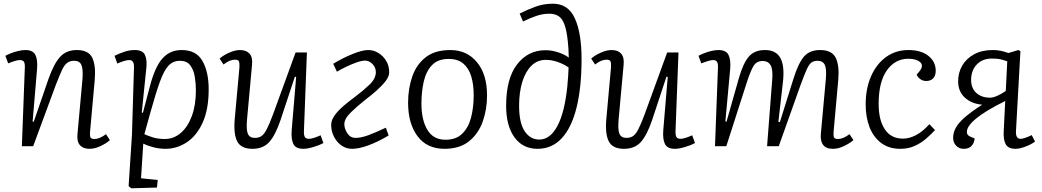

<svg xmlns="http://www.w3.org/2000/svg" viewBox="-20 -789 5622 1036"><path d="M573 -33Q556 -17 524 -1.5Q492 14 463 14Q429 14 411.5 -5.5Q394 -25 398 -65L425 -362Q429 -417 419 -439Q409 -461 381 -461Q357 -461 342 -449.5Q327 -438 314 -410Q301 -382 282 -333L159 0H98L114 -424Q115 -445 109.5 -455Q104 -465 87 -465Q77 -465 61.5 -460.5Q46 -456 24 -447L9 -488Q20 -494 38.5 -501.5Q57 -509 78.5 -514Q100 -519 117 -519Q157 -519 170.5 -493.5Q184 -468 180 -417L156 -133L162 -132L242 -364Q271 -446 304.5 -482.5Q338 -519 394 -519Q458 -519 478 -477Q498 -435 491 -356L466 -79Q464 -57 468 -48Q472 -39 490 -39Q517 -39 552 -65Z M703 -426Q704 -465 678 -465Q665 -465 646.5 -459Q628 -453 613 -446L598 -488Q625 -501 652 -510Q679 -519 707 -519Q749 -519 761.5 -494Q774 -469 770 -426L745 -182L751 -180L789 -324Q816 -428 856.5 -473.5Q897 -519 960 -519Q1039 -519 1072.5 -460Q1106 -401 1106 -307Q1106 -199 1073.5 -127.5Q1041 -56 987.5 -21Q934 14 873 14Q837 14 803.5 4.5Q770 -5 753 -14L741 173L831 182L827 223L688 227L674 215L692 -61ZM951 -461Q914 -461 889.5 -435Q865 -409 843 -348.5Q821 -288 792 -184L759 -65Q776 -57 804 -48Q832 -39 869 -39Q918 -39 956 -72Q994 -105 1015.5 -164Q1037 -223 1037 -301Q1037 -338 1031 -375Q1025 -412 1006.5 -436.5Q988 -461 951 -461Z M1165 -473Q1184 -490 1216 -504.5Q1248 -519 1275 -519Q1309 -519 1326.5 -499.5Q1344 -480 1340 -440L1313 -145Q1308 -89 1317.5 -67Q1327 -45 1355 -45Q1376 -45 1390.5 -54.5Q1405 -64 1419.5 -92Q1434 -120 1454 -174L1575 -506H1636L1620 -82Q1619 -61 1624.5 -50.5Q1630 -40 1647 -40Q1658 -40 1674 -45Q1690 -50 1710 -59L1725 -17Q1705 -6 1672 4Q1639 14 1617 14Q1575 14 1562.5 -13Q1550 -40 1554 -88L1578 -374L1571 -375L1494 -142Q1467 -62 1434 -24Q1401 14 1342 14Q1280 14 1259.5 -27Q1239 -68 1247 -151L1272 -427Q1273 -449 1269 -458Q1265 -467 1248 -467Q1219 -467 1186 -441Z M1778 -445Q1829 -476 1882 -497.5Q1935 -519 1967 -519Q1995 -519 2020.5 -504Q2046 -489 2063 -462Q2080 -435 2080 -399Q2080 -376 2060 -350.5Q2040 -325 2011 -299.5Q1982 -274 1953 -252Q1907 -216 1872.5 -182Q1838 -148 1838 -119Q1838 -95 1854 -70Q1870 -45 1899 -45Q1929 -45 1969 -60Q2009 -75 2062 -100L2077 -58Q2020 -24 1968.5 -5Q1917 14 1880 14Q1848 14 1822.5 -4Q1797 -22 1782 -51.5Q1767 -81 1767 -115Q1767 -140 1785 -165.5Q1803 -191 1832.5 -216.5Q1862 -242 1895 -266Q1939 -299 1973.5 -332Q2008 -365 2008 -400Q2008 -425 1990 -443.5Q1972 -462 1950 -462Q1932 -462 1903.5 -452Q1875 -442 1846.5 -428Q1818 -414 1798 -402Z M2378 14Q2284 14 2233 -54Q2182 -122 2182 -235Q2182 -311 2204.5 -376Q2227 -441 2277 -480Q2327 -519 2410 -519Q2499 -519 2553.5 -453.5Q2608 -388 2608 -274Q2608 -198 2584.5 -132.5Q2561 -67 2510.5 -26.5Q2460 14 2378 14ZM2384 -35Q2442 -35 2475.5 -69Q2509 -103 2522.5 -157.5Q2536 -212 2536 -275Q2536 -332 2523 -376Q2510 -420 2480.5 -445.5Q2451 -471 2401 -471Q2343 -471 2311 -437.5Q2279 -404 2266.5 -349Q2254 -294 2254 -230Q2254 -142 2286 -88.5Q2318 -35 2384 -35Z M2784 -716Q2826 -737 2869.5 -753Q2913 -769 2964 -769Q3046 -769 3082 -689.5Q3118 -610 3118 -471Q3118 -319 3091.5 -210.5Q3065 -102 3012 -44Q2959 14 2880 14Q2801 14 2756 -48Q2711 -110 2711 -218Q2711 -365 2770 -441.5Q2829 -518 2923 -518Q2959 -518 2994 -506Q3029 -494 3049 -478Q3048 -528 3044 -564Q3038 -623 3026 -656Q3014 -689 2994 -702Q2974 -715 2944 -715Q2908 -715 2873.5 -703Q2839 -691 2802 -673ZM2890 -36Q2948 -36 2987 -108Q3026 -180 3041 -321Q3044 -351 3045.5 -376.5Q3047 -402 3048 -425Q3024 -442 2991 -454Q2958 -466 2925 -466Q2880 -466 2848 -435Q2816 -404 2798.5 -348Q2781 -292 2781 -219Q2781 -126 2811 -81Q2841 -36 2890 -36Z M3170 -473Q3189 -490 3221 -504.5Q3253 -519 3280 -519Q3314 -519 3331.5 -499.5Q3349 -480 3345 -440L3318 -145Q3313 -89 3322.5 -67Q3332 -45 3360 -45Q3381 -45 3395.5 -54.5Q3410 -64 3424.5 -92Q3439 -120 3459 -174L3580 -506H3641L3625 -82Q3624 -61 3629.5 -50.5Q3635 -40 3652 -40Q3663 -40 3679 -45Q3695 -50 3715 -59L3730 -17Q3710 -6 3677 4Q3644 14 3622 14Q3580 14 3567.5 -13Q3555 -40 3559 -88L3583 -374L3576 -375L3499 -142Q3472 -62 3439 -24Q3406 14 3347 14Q3285 14 3264.5 -27Q3244 -68 3252 -151L3277 -427Q3278 -449 3274 -458Q3270 -467 3253 -467Q3224 -467 3191 -441Z M4147 -362Q4151 -416 4137.5 -438Q4124 -460 4096 -460Q4062 -460 4045.5 -432.5Q4029 -405 4007 -336L3899 0H3838L3854 -424Q3855 -444 3849.5 -454.5Q3844 -465 3827 -465Q3811 -465 3764 -447L3749 -488Q3760 -494 3778.5 -501.5Q3797 -509 3818.5 -514Q3840 -519 3857 -519Q3897 -519 3910.5 -493.5Q3924 -468 3920 -417L3894 -134L3900 -132L3967 -368Q3990 -448 4020.5 -483.5Q4051 -519 4108 -519Q4166 -519 4190 -477.5Q4214 -436 4205 -350L4180 -132L4188 -130L4261 -363Q4287 -447 4317.5 -483Q4348 -519 4405 -519Q4469 -519 4489.5 -477Q4510 -435 4503 -357L4478 -79Q4476 -57 4480 -48Q4484 -39 4502 -39Q4529 -39 4564 -65L4585 -33Q4567 -17 4535.5 -1.5Q4504 14 4475 14Q4437 14 4421.5 -7Q4406 -28 4409 -65L4436 -362Q4441 -417 4430.5 -439Q4420 -461 4391 -461Q4372 -461 4359 -452Q4346 -443 4333.5 -415.5Q4321 -388 4301 -334L4182 0H4119Z M4882 -519Q4950 -519 4989.5 -487.5Q5029 -456 5029 -407Q5029 -381 5015.5 -366.5Q5002 -352 4978 -352Q4960 -352 4946.5 -361.5Q4933 -371 4926 -386L4941 -404Q4966 -435 4945 -453.5Q4924 -472 4881 -472Q4810 -472 4765.5 -409.5Q4721 -347 4721 -228Q4721 -141 4754.5 -91Q4788 -41 4852 -41Q4886 -41 4922 -59.5Q4958 -78 4995 -119L5025 -87Q5005 -65 4978 -41.5Q4951 -18 4916.5 -2Q4882 14 4838 14Q4776 14 4734 -18Q4692 -50 4671.5 -104Q4651 -158 4651 -225Q4651 -312 4680.5 -378.5Q4710 -445 4762 -482Q4814 -519 4882 -519Z M5404 -244Q5297 -191 5247 -149.5Q5197 -108 5197 -77Q5197 -60 5215 -52L5239 -42Q5237 -18 5222.5 -2Q5208 14 5180 14Q5155 14 5139 -3Q5123 -20 5123 -45Q5123 -85 5152.5 -122Q5182 -159 5258 -210L5280 -224Q5223 -229 5186.5 -262Q5150 -295 5150 -350Q5150 -397 5172 -435Q5194 -473 5236 -496Q5278 -519 5337 -519Q5358 -519 5377 -515.5Q5396 -512 5421 -503L5475 -519L5486 -513L5462 -81Q5460 -40 5487 -40Q5506 -40 5547 -60L5565 -25Q5543 -9 5512 2.5Q5481 14 5460 14Q5420 14 5406.5 -11Q5393 -36 5396 -83ZM5415 -458Q5390 -467 5374 -470Q5358 -473 5332 -473Q5281 -473 5250.5 -441Q5220 -409 5220 -358Q5220 -313 5248 -287.5Q5276 -262 5322 -262Q5338 -262 5360 -271.5Q5382 -281 5407 -298Z"/></svg>

Font: Literata 12pt Light
Style: Italic
Weight: 300
Italic angle: -2°
Designer: Latin by Veronika Burian and Jose Scaglione. Greek by Irene Vlachou. Cyrillic by Vera Evstafieva
Foundry: TypeTogether
Version: Version 3.002